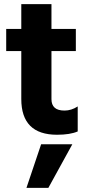

<svg xmlns="http://www.w3.org/2000/svg" viewBox="-20 -647 426 929"><path d="M214 262H108L179 51H330ZM256 5Q83 5 83 -168V-400H10V-507H83V-627H229V-507H347V-400H229V-167Q229 -140 244.5 -126Q260 -112 292.5 -112Q325 -112 356 -132V-11Q319 5 256 5Z"/></svg>

Font: Hind Jalandhar
Style: Bold
Weight: 700
Designer: Namrata Goyal
Foundry: Indian Type Foundry
Version: Version 0.702;PS 1.0;hotconv 1.0.81;makeotf.lib2.5.63406